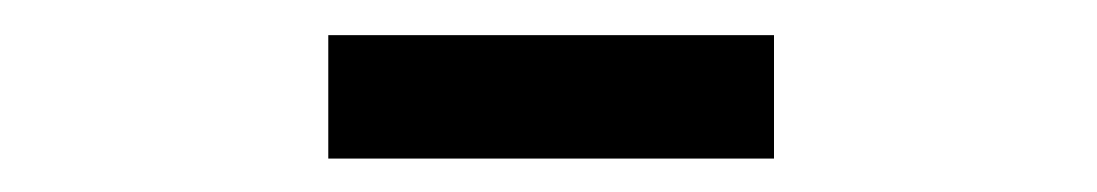

<svg xmlns="http://www.w3.org/2000/svg" viewBox="-20 -706 640 112"><path d="M431.5 -613.5H171.5V-685.5H431.5Z"/></svg>

Font: Kode Mono
Style: Regular
Weight: 400
Monospace: yes
Designer: Isa Ozler
Foundry: Kadena LLC
Version: Version 1.000;gftools[0.9.28]